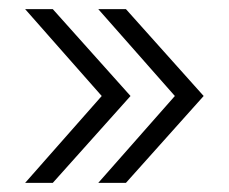

<svg xmlns="http://www.w3.org/2000/svg" viewBox="-20 -520 500 420"><path d="M95.5 -120H35L202.5 -310L35 -500H95.5L265.5 -310ZM255.5 -120H195L362.5 -310L195 -500H255.5L425.5 -310Z"/></svg>

Font: Overused Grotesk Light
Style: Regular
Weight: 300
Version: Version 0.004